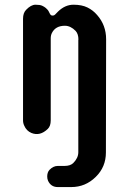

<svg xmlns="http://www.w3.org/2000/svg" viewBox="-20 -550 540 802"><path d="M307.1 -384.3H307.6Q307.6 -408.2 295.9 -420.9Q274.9 -442.4 251 -442.4Q211.9 -442.4 196.8 -412.1Q191.9 -402.3 191.9 -390.1V-47.4Q191.9 -23.4 179.7 -11.7Q147 20 111.3 5.4Q90.3 -3.4 81.1 -25.4Q76.2 -35.6 76.2 -47.4V-471.7Q76.2 -495.6 88.9 -508.8Q109.4 -530.3 128.2 -530.3Q147 -530.3 156 -526.1Q165 -522 171.4 -516.6Q180.7 -508.8 184.3 -500.7Q188 -492.7 190.9 -488.8Q193.8 -484.9 200 -484.9Q206.1 -484.9 210 -489Q213.9 -493.2 222.7 -502Q252 -530.3 286.9 -530.3Q321.8 -530.3 345.2 -518.8Q368.7 -507.3 385.7 -487.3Q423.3 -444.8 423.3 -385.7L422.4 86.9Q422.4 147.5 379.9 189Q336.9 231.4 277.8 231.4H221.2Q192.9 231.4 180.7 205.1Q177.2 196.8 177.2 187.5Q177.2 169.9 186.5 159.7Q202.6 143.1 221.2 143.1H249.5Q273.9 143.1 286.1 130.9Q307.1 109.9 307.1 85.9Z"/></svg>

Font: Supermercado
Style: Regular
Weight: 400
Designer: James Grieshaber
Foundry: James Grieshaber
Version: Version 1.002